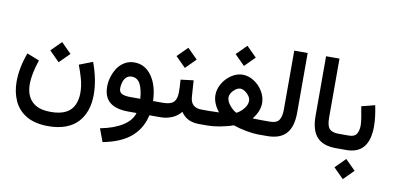

<svg xmlns="http://www.w3.org/2000/svg" viewBox="-83 -940 3002 1465"><g transform="rotate(10 1417.5 -207.5)"><path d="M257.3 -356.4 335.4 -434.6 413.6 -356.4 335.4 -278.3ZM341.8 105.5Q482.9 105.5 522 14.6Q539.6 -27.3 539.6 -75.7Q539.6 -131.8 523.4 -188Q508.3 -241.2 490.2 -286.6L594.2 -327.1Q642.6 -196.3 642.6 -80.6Q642.6 -13.2 624 40.8Q605.5 94.7 568.8 134Q532.2 173.3 474.6 194.6Q417 215.8 341.8 215.8Q239.7 215.8 173.6 177.7Q107.4 139.6 75.7 70.8Q45.4 3.4 45.4 -76.7Q45.4 -185.1 89.4 -303.2L185.1 -265.6Q147.5 -150.9 147.5 -77.6Q147.5 34.7 225.6 80.6Q268.1 105.5 341.8 105.5Z M905.8 -377.4Q988.8 -377.4 1040.5 -304.9Q1092.3 -232.4 1096.7 -111.8H1146V0H1087.9Q1077.1 49.3 1054.4 90.1Q1031.7 130.9 994.4 165.3Q957 199.7 900.9 224.6Q844.7 249.5 771.5 263.7L733.9 163.1Q838.9 142.6 904.8 101.3Q970.7 60.1 988.3 0H924.8Q828.6 0 780.5 -39.6Q732.4 -79.1 732.4 -160.6Q732.4 -197.8 743.9 -235.4Q755.4 -272.9 776.1 -304.9Q796.9 -336.9 830.8 -357.2Q864.7 -377.4 905.8 -377.4ZM921.9 -111.8H997.6Q992.7 -182.6 971.2 -225.1Q949.2 -267.1 904.8 -267.1Q878.9 -267.1 862.3 -250.7Q845.7 -234.4 838.9 -208.5Q832.5 -185.1 832.5 -165Q832.5 -135.3 854 -123.5Q875.5 -111.8 921.9 -111.8Z M1274.9 -309.1 1374 -321.3 1382.8 -195.8Q1387.7 -111.8 1472.7 -111.8H1482.9V0H1471.7Q1376.5 0 1331.5 -69.8Q1304.2 -35.6 1262.7 -17.8Q1221.2 0 1173.3 0H1126.5V-111.8H1173.3Q1231 -111.8 1255.1 -135.3Q1279.3 -158.7 1279.3 -212.9Q1279.3 -253.9 1274.9 -309.1ZM1213.4 -481 1291.5 -559.1 1369.6 -481 1291.5 -402.8Z M1654.8 -574.2 1732.9 -652.3 1811 -574.2 1732.9 -496.1ZM1918.9 -240.7Q1918.9 -176.8 1867.7 -113.3Q1895 -111.8 1933.1 -111.8H1980.5V0H1925.8Q1893.6 0 1839.4 -9.8Q1784.7 -19.5 1735.8 -36.6Q1688 -19.5 1630.9 -9.3Q1578.1 0 1540.5 0H1463.4V-111.8H1533.7Q1575.7 -111.8 1607.4 -113.8Q1557.1 -176.8 1557.1 -241.7Q1557.1 -286.1 1582.5 -329.6Q1607.9 -373 1649.9 -400.9Q1691.9 -428.7 1736.3 -428.7Q1782.2 -428.7 1825 -401.1Q1867.7 -373.5 1893.3 -329.8Q1918.9 -286.1 1918.9 -240.7ZM1736.8 -320.8Q1711.9 -320.8 1685.3 -294.2Q1658.7 -267.6 1658.7 -239.7Q1658.7 -211.4 1683.8 -179.9Q1709 -148.4 1737.8 -133.8Q1768.1 -147.9 1793 -178.7Q1817.9 -209 1817.9 -240.7Q1817.9 -258.3 1805.2 -277.1Q1792.5 -295.9 1772.9 -308.6Q1754.4 -320.8 1736.8 -320.8Z M1960.9 0V-111.8H2000Q2055.7 -111.8 2073.2 -141.1Q2090.8 -169.9 2090.8 -219.2V-677.7H2194.8V-214.4Q2194.8 -106.9 2147.5 -53.5Q2100.1 0 1999.5 0Z M2337.4 -214.8V-677.7H2441.4V-219.7Q2441.4 -158.2 2462.4 -135.3Q2482.9 -111.8 2532.7 -111.8H2544.9V0H2532.7Q2432.6 0 2385 -52.7Q2337.4 -105.5 2337.4 -214.8Z M2613.8 0H2524.9V-111.8H2613.8Q2657.2 -111.8 2673.3 -137.7Q2689 -163.6 2689 -203.6Q2689 -242.7 2668 -348.6L2771.5 -375Q2790.5 -282.7 2790.5 -213.9Q2790.5 0 2613.8 0ZM2547.4 145.5 2625.5 67.4 2703.6 145.5 2625.5 223.6Z"/></g></svg>

Font: Vazirmatn UI FD NL Medium
Style: Regular
Weight: 500
Designer: Saber Rastikerdar
Foundry: Saber Rastikerdar
Version: Version 33.003